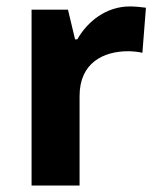

<svg xmlns="http://www.w3.org/2000/svg" viewBox="-20 -576 494 596"><path d="M383 -556C310 -556 252 -510 220 -454H213L191 -546H78V0H227V-278C227 -381 301 -417 378 -417C391 -417 412 -415 422 -412L433 -552C421 -554 398 -556 383 -556Z"/></svg>

Font: Noto Sans Lisu
Style: Bold
Weight: 700
Designer: Monotype Design Team. David Williams.
Foundry: Monotype Imaging Inc.
Version: Version 2.102